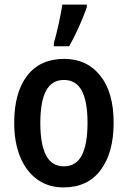

<svg xmlns="http://www.w3.org/2000/svg" viewBox="-20 -808 558 838"><path d="M257 10Q191 10 142.5 -25Q94 -60 68 -123.5Q42 -187 42 -272Q42 -404 98.5 -477.5Q155 -551 260 -551Q359 -551 417.5 -478Q476 -405 476 -272Q476 -142 419.5 -66Q363 10 257 10ZM259 -82Q312 -82 337 -130Q362 -178 362 -272Q362 -365 337 -412Q312 -459 259 -459Q206 -459 181 -412Q156 -365 156 -271Q156 -178 181 -130Q206 -82 259 -82ZM215 -620Q224 -649 236 -703.5Q248 -758 252 -788H359V-777Q346 -739 325 -692Q304 -645 282 -606H215Z"/></svg>

Font: Noto Sans Display Medium Narrow
Style: Regular
Weight: 500
Width: 4
Designer: Monotype Design team
Foundry: Monotype Imaging Inc.
Version: Version 1.000